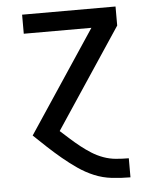

<svg xmlns="http://www.w3.org/2000/svg" viewBox="-53 -564 653 823"><g transform="rotate(-5 274.0 -152.5)"><path d="M474 215Q435 215 395.5 210.5Q356 206 320 191Q284 176 251.5 153.5Q219 131 189 106Q159 81 130 54Q101 27 73 0L364 -438H73V-520H475V-438L190 -9Q210 9 230.5 27.5Q251 46 272.5 63Q294 80 317 94.5Q340 109 366 118.5Q392 128 419.5 130.5Q447 133 474 133H475V215Z"/></g></svg>

Font: Iosevka Semi-Condensed Medium
Style: Regular
Weight: 500
Monospace: yes
Designer: Belleve Invis
Foundry: Belleve Invis
Version: Version 27.3.5